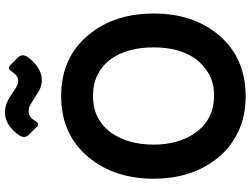

<svg xmlns="http://www.w3.org/2000/svg" viewBox="-137 -846 1000 766"><g transform="rotate(-90 363.0 -463.0)"><path d="M239 -817 209 -847Q192 -864 206 -886Q220 -908 244 -925.5Q268 -943 296.5 -943Q325 -943 347 -930.5Q369 -918 389 -904Q409 -890 424 -890Q439 -890 451 -904L463 -919Q473 -935 486 -922L516 -892Q533 -875 519 -853.5Q505 -832 479.5 -814Q454 -796 427.5 -796Q401 -796 379 -810L338 -836Q319 -849 302 -849Q277 -849 262 -819Q250 -804 239 -817ZM362 17Q282 17 220.5 -12.5Q159 -42 118 -92Q33 -195 33 -350Q33 -507 119 -610Q209 -719 363 -719Q518 -719 608 -608Q692 -507 692 -350Q692 -192 606 -90Q515 17 362 17ZM364 -109Q415 -109 451.5 -130Q488 -151 512 -184Q557 -249 557 -350Q557 -453 512 -518Q459 -592 363 -592Q267 -592 214 -516Q169 -449 169 -350Q169 -251 216 -184Q269 -109 364 -109Z"/></g></svg>

Font: Tsunagi Gothic Black
Style: Regular
Weight: 900
Designer: Yoshimichi Ohira
Foundry: Positype
Version: Version 1.001